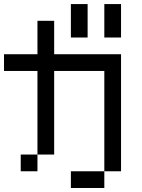

<svg xmlns="http://www.w3.org/2000/svg" viewBox="-20 -937 707 957"><path d="M0 -583.3V-666.7H166.7V-833.3H250V-666.7H583.3V-83.3H500V-583.3H250V-166.7H166.7V-583.3ZM166.7 -166.7V-83.3H83.3V-166.7ZM333.3 0V-83.3H500V0ZM333.3 -750V-916.7H416.7V-750ZM500 -750V-916.7H583.3V-750Z"/></svg>

Font: Galmuri11 Condensed
Style: Regular
Weight: 400
Width: 3
Designer: Lee Minseo (quiple)
Version: Version 2.399;hotconv 1.1.1;makeotfexe 2.6.0 DEVELOPMENT